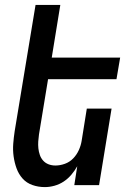

<svg xmlns="http://www.w3.org/2000/svg" viewBox="-20 -755 540 783"><path d="M163 8Q136 8 112 -0.5Q88 -9 72 -27Q56 -45 47.5 -68.5Q39 -92 35.5 -117.5Q32 -143 34 -169Q36 -195 40 -221L125 -735H226L191 -520H470L455 -432H176L139 -207Q137 -193 136 -178.5Q135 -164 136.5 -150Q138 -136 142.5 -123Q147 -110 156 -100Q165 -90 178 -85Q191 -80 206 -80Q225 -80 244.5 -87Q264 -94 278.5 -109Q293 -124 301.5 -143Q310 -162 313 -181L334 -312H435L384 0H283L295 -77Q285 -59 271 -42.5Q257 -26 239.5 -14.5Q222 -3 202 2.5Q182 8 163 8Z"/></svg>

Font: Iosevka Semibold Oblique
Style: Regular
Weight: 600
Italic angle: -9°
Monospace: yes
Designer: Belleve Invis
Foundry: Belleve Invis
Version: Version 32.5.0; ttfautohint (v1.8.4)